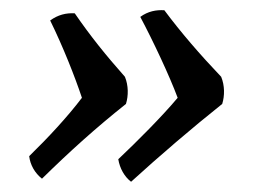

<svg xmlns="http://www.w3.org/2000/svg" viewBox="-20 -435 499 375"><path d="M301 -415C285 -416 269 -413 254 -402C279 -355 311 -287 327 -244C296 -207 248 -159 211 -124C214 -106 223 -90 236 -80C292 -131 355 -185 414 -232C419 -248 419 -268 412 -285C371 -328 333 -372 301 -415ZM126 -409C109 -410 93 -406 78 -395C103 -344 126 -286 140 -244C112 -207 74 -166 37 -130C39 -113 48 -97 62 -86C117 -140 167 -185 226 -232C231 -248 231 -268 224 -285C186 -328 157 -364 126 -409Z"/></svg>

Font: Vollkorn Semibold
Style: Italic
Weight: 600
Italic angle: -11°
Designer: Friedrich Althausen
Foundry: Friedrich Althausen
Version: Version 4.015;PS 004.015;hotconv 1.0.88;makeotf.lib2.5.64775